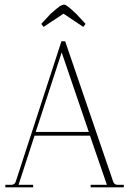

<svg xmlns="http://www.w3.org/2000/svg" viewBox="-20 -808 557 828"><path d="M168 -692 158 -705 199 -749Q226 -773 237 -780.5Q248 -788 258 -788Q267 -788 310 -747L349 -705L339 -692L254 -749ZM3 0V-11H29Q43 -11 48 -25L245 -630H261L468 -25Q473 -11 487 -11H514V0H371V-11H441L368 -223H129L60 -11H123V0ZM134 -239H363L246 -582Z"/></svg>

Font: Arapey Thin-Display
Style: Regular
Weight: 100
Designer: Eduardo Rodriguez Tunni
Foundry: Eduardo Rodriguez Tunni
Version: Version 4.000